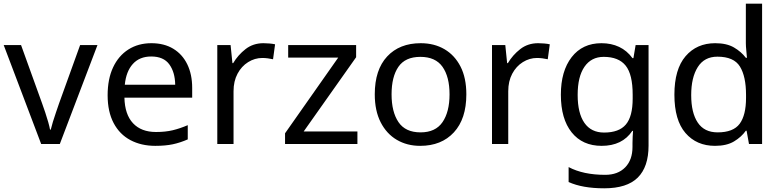

<svg xmlns="http://www.w3.org/2000/svg" viewBox="-20 -780 4233 1040"><path d="M203 0 0 -536H94L208 -220Q216 -198 225 -171Q234 -144 241 -119.5Q248 -95 251 -78H255Q259 -95 266.5 -120Q274 -145 283.5 -172Q293 -199 300 -220L414 -536H508L304 0Z M800 -546Q869 -546 918.5 -516Q968 -486 994.5 -431.5Q1021 -377 1021 -304V-251H654Q656 -160 700.5 -112.5Q745 -65 825 -65Q876 -65 915.5 -74.5Q955 -84 997 -102V-25Q956 -7 916 1.5Q876 10 821 10Q745 10 686.5 -21Q628 -52 595.5 -113.5Q563 -175 563 -264Q563 -352 592.5 -415Q622 -478 675.5 -512Q729 -546 800 -546ZM799 -474Q736 -474 699.5 -433.5Q663 -393 656 -321H929Q928 -389 897 -431.5Q866 -474 799 -474Z M1407 -546Q1422 -546 1439.5 -544.5Q1457 -543 1470 -540L1459 -459Q1446 -462 1430.5 -464Q1415 -466 1401 -466Q1360 -466 1324 -443.5Q1288 -421 1266.5 -380.5Q1245 -340 1245 -286V0H1157V-536H1229L1239 -438H1243Q1269 -482 1310 -514Q1351 -546 1407 -546Z M1916 0H1524V-58L1812 -468H1541V-536H1909V-470L1625 -68H1916Z M2506 -269Q2506 -136 2438.5 -63Q2371 10 2256 10Q2185 10 2129.5 -22.5Q2074 -55 2042 -117.5Q2010 -180 2010 -269Q2010 -402 2077 -474Q2144 -546 2259 -546Q2332 -546 2387.5 -513.5Q2443 -481 2474.5 -419.5Q2506 -358 2506 -269ZM2101 -269Q2101 -174 2138.5 -118.5Q2176 -63 2258 -63Q2339 -63 2377 -118.5Q2415 -174 2415 -269Q2415 -364 2377 -418Q2339 -472 2257 -472Q2175 -472 2138 -418Q2101 -364 2101 -269Z M2895 -546Q2910 -546 2927.5 -544.5Q2945 -543 2958 -540L2947 -459Q2934 -462 2918.5 -464Q2903 -466 2889 -466Q2848 -466 2812 -443.5Q2776 -421 2754.5 -380.5Q2733 -340 2733 -286V0H2645V-536H2717L2727 -438H2731Q2757 -482 2798 -514Q2839 -546 2895 -546Z M3238 -546Q3291 -546 3333.5 -526Q3376 -506 3406 -465H3411L3423 -536H3493V9Q3493 124 3434.5 182Q3376 240 3253 240Q3135 240 3060 206V125Q3139 167 3258 167Q3327 167 3366.5 126.5Q3406 86 3406 16V-5Q3406 -17 3407 -39.5Q3408 -62 3409 -71H3405Q3351 10 3239 10Q3135 10 3076.5 -63Q3018 -136 3018 -267Q3018 -395 3076.5 -470.5Q3135 -546 3238 -546ZM3250 -472Q3183 -472 3146 -418.5Q3109 -365 3109 -266Q3109 -167 3145.5 -114.5Q3182 -62 3252 -62Q3333 -62 3370 -105.5Q3407 -149 3407 -246V-267Q3407 -377 3369 -424.5Q3331 -472 3250 -472Z M3853 10Q3753 10 3693 -59.5Q3633 -129 3633 -267Q3633 -405 3693.5 -475.5Q3754 -546 3854 -546Q3916 -546 3955.5 -523Q3995 -500 4020 -467H4026Q4025 -480 4022.5 -505.5Q4020 -531 4020 -546V-760H4108V0H4037L4024 -72H4020Q3996 -38 3956 -14Q3916 10 3853 10ZM3867 -63Q3952 -63 3986.5 -109.5Q4021 -156 4021 -250V-266Q4021 -366 3988 -419.5Q3955 -473 3866 -473Q3795 -473 3759.5 -416.5Q3724 -360 3724 -265Q3724 -169 3759.5 -116Q3795 -63 3867 -63Z"/></svg>

Font: Noto Sans Tifinagh Adrar
Style: Regular
Weight: 400
Designer: JamraPatel
Foundry: JamraPatel LLC
Version: Version 2.006; ttfautohint (v1.8.4.7-5d5b)